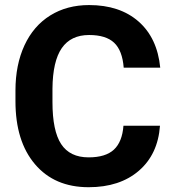

<svg xmlns="http://www.w3.org/2000/svg" viewBox="-20 -741 694 770"><path d="M621.6 -236.8Q613.3 -122.1 536.9 -56.2Q460.4 9.8 335.4 9.8Q198.7 9.8 120.4 -82.3Q42 -174.3 42 -335V-378.4Q42 -481 78.1 -559.1Q114.3 -637.2 181.4 -679Q248.5 -720.7 337.4 -720.7Q460.4 -720.7 535.6 -654.8Q610.8 -588.9 622.6 -469.7H476.1Q470.7 -538.6 437.7 -569.6Q404.8 -600.6 337.4 -600.6Q264.2 -600.6 227.8 -548.1Q191.4 -495.6 190.4 -385.3V-331.5Q190.4 -216.3 225.3 -163.1Q260.3 -109.9 335.4 -109.9Q403.3 -109.9 436.8 -140.9Q470.2 -171.9 475.1 -236.8Z"/></svg>

Font: TypoPRO Roboto
Style: Bold
Weight: 700
Designer: Google
Version: Version 2.136; 2016